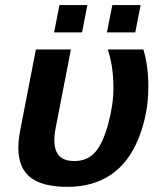

<svg xmlns="http://www.w3.org/2000/svg" viewBox="-20 -722 640 752"><path d="M244.1 9.8Q146 9.8 98.9 -27.3Q51.8 -64.5 51.8 -143.1Q51.8 -174.3 59.1 -211.4L120.6 -528.3H257.8L198.7 -224.6Q192.9 -195.3 192.9 -172.9Q192.9 -132.3 211.7 -111.8Q230.5 -91.3 272 -91.3Q321.3 -91.3 352.1 -125.2Q382.8 -159.2 403.6 -235.8Q424.3 -312.5 424.3 -375.5Q424.3 -463.4 401.9 -528.3H541.5Q561 -464.8 561 -381.8Q561 -276.9 523.2 -181.4Q485.4 -85.9 415 -38.1Q344.7 9.8 244.1 9.8ZM398.9 -595.2 419.9 -702.1H530.8L509.8 -595.2ZM191.9 -595.2 212.9 -702.1H322.3L301.3 -595.2Z"/></svg>

Font: Liberation Mono
Style: Bold Italic
Weight: 700
Italic angle: -12°
Monospace: yes
Designer: Steve Matteson
Foundry: Ascender Corporation
Version: Version 2.1.5